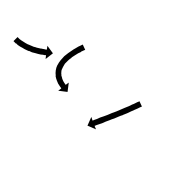

<svg xmlns="http://www.w3.org/2000/svg" viewBox="4 -786 668 668"><g transform="rotate(45 338.0 -452.0)"><path d="M1 -404Q1 -404 1 -404Q1 -404 1 -404Q1 -404 1 -404Q1 -404 1 -404Q3 -404 5 -404Q5 -404 5 -404Q5 -404 5 -404Q5 -404 5 -404Q5 -404 5 -404Q7 -404 10 -404Q10 -404 10 -404Q10 -404 10 -404Q10 -404 10 -404Q10 -404 10 -404Q14 -405 17 -405Q17 -405 17 -405Q17 -405 17 -405Q17 -405 17 -405Q17 -405 17 -405Q21 -406 26 -407Q26 -407 26 -407Q26 -407 26 -407Q26 -407 26 -407Q26 -407 26 -407Q30 -408 35 -409Q35 -409 35 -409Q35 -409 35 -409Q35 -409 35 -409Q35 -409 35 -409Q40 -410 45 -412Q45 -412 45 -412Q45 -412 44 -412Q44 -412 44 -412Q44 -412 44 -412Q49 -414 54 -416Q54 -416 54 -416Q54 -416 54 -416Q54 -416 54 -416Q54 -416 54 -416Q59 -418 64 -420Q64 -420 64 -420Q64 -420 64 -420Q64 -420 64 -420Q64 -420 64 -420Q68 -423 73 -425Q73 -425 73 -425Q73 -425 73 -425Q73 -425 73 -425Q73 -425 73 -425Q77 -428 81 -430Q81 -430 81 -430Q81 -430 81 -430Q81 -430 81 -430Q81 -430 81 -430Q85 -432 88 -435Q88 -435 88 -435Q88 -435 88 -435Q88 -435 88 -435Q88 -435 88 -435Q92 -437 94 -439Q94 -439 94 -439Q94 -439 94 -439Q94 -439 94 -439Q94 -439 94 -439Q97 -441 99 -442Q99 -442 99 -442Q99 -442 99 -442Q99 -442 99 -442Q99 -442 99 -442Q101 -443 102 -444Q102 -445 103 -445L95 -456L127 -451L123 -419L115 -429Q115 -429 114 -429Q113 -428 111 -426Q111 -426 111 -426Q111 -426 111 -426Q111 -426 111 -426Q111 -426 111 -426Q109 -425 106 -423Q106 -423 106 -423Q106 -423 106 -423Q106 -423 106 -423Q106 -423 106 -423Q103 -420 100 -418Q100 -418 100 -418Q100 -418 100 -418Q100 -418 100 -418Q100 -418 100 -418Q96 -416 92 -413Q92 -413 92 -413Q92 -413 92 -413Q92 -413 92 -413Q92 -413 92 -413Q87 -410 83 -408Q83 -408 83 -408Q83 -408 83 -408Q83 -408 83 -408Q83 -408 83 -408Q78 -405 73 -402Q73 -402 73 -402Q73 -402 73 -402Q73 -402 73 -402Q73 -402 73 -402Q67 -400 62 -398Q62 -398 62 -398Q62 -398 62 -398Q62 -398 62 -397.5Q62 -397 62 -397Q57 -395 51 -393Q51 -393 51 -393Q51 -393 51 -393Q51 -393 51 -393Q51 -393 51 -393Q46 -391 40 -390Q40 -390 40 -390Q40 -390 40 -390Q40 -390 40 -390Q40 -390 40 -390Q35 -388 30 -387Q30 -387 30 -387Q30 -387 30 -387Q30 -387 30 -387Q30 -387 30 -387Q25 -386 20 -385Q20 -385 20 -385Q20 -385 20 -385Q20 -385 20 -385Q20 -385 20 -385Q16 -385 12 -385Q12 -385 12 -384.5Q12 -384 12 -384Q12 -384 12 -384Q12 -384 12 -384Q8 -384 6 -384Q6 -384 6 -384Q6 -384 6 -384Q6 -384 5.5 -384Q5 -384 5 -384Q3 -384 1 -384Q1 -384 1 -384Q1 -384 1 -384Q1 -384 1 -384Q1 -384 1 -384Q1 -384 0 -384V-404Q1 -404 1 -404ZM197 -537Q196 -535 195 -532Q195 -532 195 -532Q195 -532 195 -532Q195 -532 195 -532Q195 -532 195 -532Q194 -528 192 -524Q192 -524 192 -524Q192 -524 192 -524Q192 -524 192.5 -524Q193 -524 193 -524Q191 -519 189 -513Q189 -513 189 -513Q189 -513 189 -513Q189 -513 189 -513Q189 -513 189 -513Q188 -507 186 -500Q186 -500 186 -500Q186 -500 186 -500Q186 -500 186 -500Q186 -500 186 -500Q185 -493 183 -486Q183 -486 183 -486Q183 -486 183 -486Q183 -486 183.5 -486Q184 -486 184 -486Q182 -478 182 -471Q182 -471 182 -471Q182 -471 182 -471Q182 -471 182 -471Q182 -471 182 -471Q182 -463 182 -455Q182 -455 182 -455Q182 -455 182 -455Q182 -455 182 -455Q182 -455 182 -455Q184 -447 186 -440Q186 -440 186 -440Q186 -440 186 -440Q186 -440 186 -440.5Q186 -441 186 -441Q188 -433 192 -427Q192 -427 192 -427Q192 -427 192 -428Q192 -428 192 -428Q192 -428 192 -428Q196 -422 202 -418Q202 -418 201.5 -418Q201 -418 201 -418Q201 -418 201 -418Q201 -418 201 -418Q206 -415 212 -412Q212 -412 212 -412Q212 -412 211 -412Q211 -412 211 -412Q211 -412 211 -412Q216 -410 221 -408Q221 -408 221 -408Q221 -408 221 -408Q221 -408 221 -408Q221 -408 221 -408Q225 -407 229 -406Q229 -406 229 -406Q229 -406 229 -406Q229 -406 229 -406Q229 -406 229 -406Q232 -406 234 -405Q234 -405 234 -405Q234 -405 234 -405Q234 -405 234 -405Q234 -405 234 -405Q235 -405 236 -405L238 -418L258 -392L232 -372L234 -385Q233 -385 232 -386Q232 -386 232 -386Q232 -386 231 -386Q231 -386 231 -386Q231 -386 231 -386Q229 -386 225 -387Q225 -387 225 -387Q225 -387 225 -387Q225 -387 225 -387Q225 -387 225 -387Q221 -388 216 -389Q216 -389 216 -389Q216 -389 216 -389Q215 -389 215 -389Q215 -389 215 -389Q209 -391 203 -394Q203 -394 203 -394Q203 -394 203 -394Q203 -394 203 -394Q203 -394 203 -394Q196 -397 189 -402Q189 -402 189 -402Q189 -402 189 -402Q189 -402 189 -402.5Q189 -403 189 -403Q182 -408 176 -416Q176 -416 176 -416Q176 -416 176 -416Q176 -416 176 -416Q176 -416 176 -416Q170 -424 167 -433Q167 -433 167 -433.5Q167 -434 167 -434Q167 -434 167 -434Q167 -434 167 -434Q164 -443 163 -453Q163 -453 163 -453Q163 -453 163 -453Q163 -453 163 -453Q163 -453 163 -453Q162 -462 162 -471Q162 -471 162 -471Q162 -471 162 -472Q162 -472 162 -472Q162 -472 162 -472Q163 -480 164 -489Q164 -489 164 -489Q164 -489 164 -489Q164 -489 164 -489Q164 -489 164 -489Q165 -497 167 -505Q167 -505 167 -505Q167 -505 167 -505Q167 -505 167 -505Q167 -505 167 -505Q168 -512 170 -518Q170 -518 170 -518Q170 -518 170 -518Q170 -518 170 -518Q170 -518 170 -518Q172 -524 173 -530Q173 -530 173 -530Q173 -530 173 -530Q173 -530 173 -530Q173 -530 173 -530Q175 -534 176 -538Q176 -538 176 -538Q176 -538 176 -538Q176 -538 176 -538Q176 -538 176 -538Q177 -541 178 -544Q179 -545 179 -546L198 -539Q197 -538 197 -537ZM476 -537Q475 -535 474 -532Q473 -528 471 -523Q469 -518 467 -513Q465 -507 462 -500Q459 -493 457 -486Q454 -479 451 -472V-471Q447 -464 444 -456Q441 -449 438 -441Q434 -434 431 -426Q428 -419 425 -413Q422 -406 420 -400Q417 -395 415 -390Q413 -386 411 -382Q410 -379 409 -377Q409 -378 408 -375L420 -370L390 -358L378 -389L390 -383Q390 -383 391 -385Q392 -388 393 -390Q395 -394 397 -398Q399 -403 401 -409Q404 -415 407 -421Q410 -428 413 -434Q416 -442 419 -449Q423 -457 426 -464Q429 -472 432 -479Q435 -487 438 -494Q441 -501 444 -508Q446 -514 448 -520Q451 -526 452 -530Q454 -535 455 -539Q457 -542 457 -544Q458 -545 458 -546L477 -539Q476 -538 476 -537Z"/></g></svg>

Font: FRB American Cursive Just Arrows Thin
Style: Italic
Weight: 100
Italic angle: -25°
Version: Version 2.0;Modular Font Editor K font №1